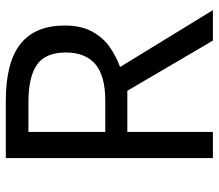

<svg xmlns="http://www.w3.org/2000/svg" viewBox="-66 -688 754 662"><g transform="rotate(-90 311.0 -357.0)"><path d="M294 -714Q427 -714 490.5 -663.5Q554 -613 554 -511Q554 -454 533 -416Q512 -378 479.5 -355.5Q447 -333 411 -320L607 0H502L329 -295H187V0H97V-714ZM289 -636H187V-371H294Q381 -371 421 -405.5Q461 -440 461 -507Q461 -577 419 -606.5Q377 -636 289 -636Z"/></g></svg>

Font: Noto Sans Thai Looped
Style: Regular
Weight: 400
Designer: Sasikarn Vongin, Ben Mitchell
Foundry: The Fontpad Ltd
Version: Version 1.001; ttfautohint (v1.8.4.7-5d5b)